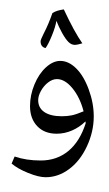

<svg xmlns="http://www.w3.org/2000/svg" viewBox="-20 -624 508 896"><path d="M192.9 203.1Q160.6 203.1 110.8 182.9Q61 162.6 34.2 139.2L48.3 106.4Q102.1 125 169.9 125Q245.1 125 298.8 80.8Q352.5 36.6 379.9 -48.8L378.9 -57.1L377 -55.7Q350.1 -29.8 315.7 -14.9Q281.2 0 244.6 0Q187 0 153.6 -35.4Q120.1 -70.8 120.1 -128.9Q120.1 -179.7 140.6 -229.5Q161.1 -279.3 194.3 -309.6Q227.5 -339.8 261.2 -339.8Q299.8 -339.8 335.2 -305.2Q370.6 -270.5 394 -206.8Q417.5 -143.1 417.5 -80.6Q417.5 -9.8 385.7 58.6Q354 127 302.7 165Q251.5 203.1 192.9 203.1ZM245.6 -254.9Q225.1 -254.9 204.8 -239.5Q184.6 -224.1 171.4 -200.4Q158.2 -176.8 158.2 -156.7Q158.2 -120.6 187 -101.1Q215.8 -81.5 268.6 -81.5Q293.5 -81.5 314.2 -85.7Q335 -89.8 370.1 -104.5Q353 -169.9 317.9 -212.4Q282.7 -254.9 245.6 -254.9ZM256.3 -388.7ZM193.4 252ZM251 -573.2ZM192.9 -399.9Q183.6 -400.9 176.5 -408.7Q169.4 -416.5 169.4 -431.2Q169.4 -438.5 184.1 -467.8Q206.5 -510.7 224.6 -563Q244.1 -575.7 277.8 -580.1Q327.1 -474.6 364.3 -421.9L348.1 -417.5Q337.4 -414.6 329.1 -414.6Q313 -414.6 299.3 -428.2Q285.6 -441.9 270 -470Q254.4 -498 243.2 -526.9Q238.8 -498.5 222.4 -458.5Q206.1 -418.5 192.9 -399.9ZM256.3 -388.7ZM242.2 -604.5Z"/></svg>

Font: Noto Naskh Arabic
Style: Regular
Weight: 400
Designer: Monotype Design team
Foundry: Monotype Imaging Inc.
Version: Version 1.01